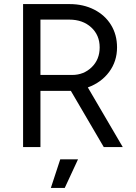

<svg xmlns="http://www.w3.org/2000/svg" viewBox="-20 -720 666 940"><path d="M93 -700H321Q388 -700 441 -673Q494 -646 523.5 -598Q553 -550 553 -488Q553 -420 514.5 -368Q476 -316 410 -292L581 0H488L327 -275H310H178V0H93ZM333 -353Q390 -353 429 -391Q468 -429 468 -488Q468 -548 426.5 -586Q385 -624 319 -624H178V-353ZM275 60H362L297 200H229Z"/></svg>

Font: Oak Sans
Style: Regular
Weight: 400
Designer: Erik Kennedy, Walven
Foundry: Erik Kennedy, Walven
Version: Version 1.000